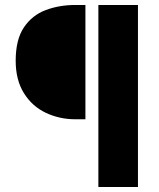

<svg xmlns="http://www.w3.org/2000/svg" viewBox="-20 -671 640 771"><path d="M283 -192Q219 -192 164 -218Q109 -244 76 -297Q43 -350 43 -427Q43 -512 76 -561Q109 -610 163.5 -630.5Q218 -651 282 -651H323V-192ZM375 80V-651H534V80Z"/></svg>

Font: Source Code Pro ExtraBold
Style: Regular
Weight: 800
Monospace: yes
Designer: Paul D. Hunt, Teo Tuominen
Foundry: Adobe Systems Incorporated
Version: Version 1.018;hotconv 1.0.116;makeotfexe 2.5.65601